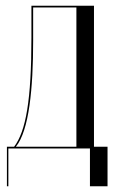

<svg xmlns="http://www.w3.org/2000/svg" viewBox="-20 -515 393 666"><path d="M9 131V0H292V131H353V-6H306V-495H89V-384C89 -169 70 -60 29 -6H4V131ZM35 -6C81 -62 95 -209 95 -373V-489H245V-6Z"/></svg>

Font: Moniqa Display
Style: Regular
Weight: 400
Designer: Rajesh Rajput
Foundry: Rajesh Rajput
Version: Version 1.000